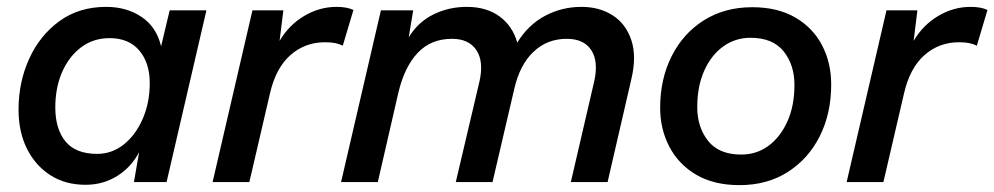

<svg xmlns="http://www.w3.org/2000/svg" viewBox="-20 -530 2895 559"><path d="M229 8Q170 8 126.5 -20Q83 -48 58.5 -97Q34 -146 34 -211Q34 -291 65 -359Q96 -427 153 -468.5Q210 -510 289 -510Q349 -510 392.5 -480.5Q436 -451 449 -395L474 -500H581L465 0H370L385 -87Q362 -43 321 -17.5Q280 8 229 8ZM263 -82Q306 -82 340.5 -109.5Q375 -137 395.5 -184Q416 -231 416 -288Q416 -347 385.5 -383Q355 -419 299 -419Q252 -419 216.5 -392.5Q181 -366 161 -320.5Q141 -275 141 -217Q141 -155 170.5 -118.5Q200 -82 263 -82Z M599 0 715 -500H805L794 -411Q821 -457 865.5 -483.5Q910 -510 960 -510Q990 -510 1009 -501L978 -397Q968 -402 956 -404.5Q944 -407 926 -407Q868 -407 825.5 -369.5Q783 -332 766 -258L706 0Z M973 0 1089 -500H1183L1170 -421Q1196 -465 1241 -487.5Q1286 -510 1339 -510Q1396 -510 1434 -482.5Q1472 -455 1486 -406Q1518 -458 1567 -484Q1616 -510 1673 -510Q1725 -510 1763.5 -485.5Q1802 -461 1818 -413.5Q1834 -366 1818 -299L1749 0H1642L1710 -293Q1723 -351 1701.5 -384Q1680 -417 1630 -417Q1573 -417 1533 -379Q1493 -341 1477 -270L1414 0H1307L1376 -293Q1389 -351 1367 -384Q1345 -417 1296 -417Q1235 -417 1196.5 -376.5Q1158 -336 1140 -261L1080 0Z M2133 9Q2059 9 2007.5 -21Q1956 -51 1929 -102.5Q1902 -154 1902 -216Q1902 -300 1935.5 -366.5Q1969 -433 2029.5 -471Q2090 -509 2170 -509Q2244 -509 2295.5 -479Q2347 -449 2373.5 -398Q2400 -347 2400 -284Q2400 -200 2367 -134Q2334 -68 2274 -29.5Q2214 9 2133 9ZM2138 -80Q2183 -80 2217.5 -105.5Q2252 -131 2272.5 -176.5Q2293 -222 2293 -283Q2293 -341 2261.5 -380.5Q2230 -420 2165 -420Q2121 -420 2086 -395Q2051 -370 2030.5 -324.5Q2010 -279 2010 -218Q2010 -160 2041.5 -120Q2073 -80 2138 -80Z M2445 0 2561 -500H2651L2640 -411Q2667 -457 2711.5 -483.5Q2756 -510 2806 -510Q2836 -510 2855 -501L2824 -397Q2814 -402 2802 -404.5Q2790 -407 2772 -407Q2714 -407 2671.5 -369.5Q2629 -332 2612 -258L2552 0Z"/></svg>

Font: Prodigy Sans Medium
Style: Italic
Weight: 500
Italic angle: -13°
Designer: Wei Huang
Foundry: Wei Huang
Version: Version 1.003; ttfautohint (v1.8.3)